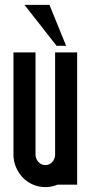

<svg xmlns="http://www.w3.org/2000/svg" viewBox="-20 -754 370 784"><path d="M165 -80Q183 -80 194 -93Q205 -106 205 -123V-540H295V0H215Q203 5 190.5 7.5Q178 10 165 10Q138 10 114 -0.5Q90 -11 72.5 -29.5Q55 -48 45 -72Q35 -96 35 -123V-540H125V-123Q125 -106 136.5 -93Q148 -80 165 -80ZM80 -734H182L250 -567H211Z"/></svg>

Font: Berliner Wand
Style: Regular
Weight: 400
Designer: Peter Wiegel
Foundry: Peter Wiegel
Version: Version 1.000